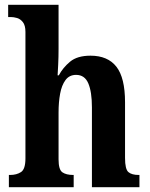

<svg xmlns="http://www.w3.org/2000/svg" viewBox="-20 -780 624 800"><path d="M17 0V-51H22Q49 -51 67.5 -63Q86 -75 86 -120V-647Q86 -674 75.5 -687.5Q65 -701 51 -705Q37 -709 25 -709H14V-760H224V-576Q224 -543 222.5 -511.5Q221 -480 220 -466H225Q242 -498 272 -523Q302 -548 357 -548Q429 -548 465 -502Q501 -456 501 -354V-122Q501 -75 515 -63Q529 -51 558 -51H561V0H363V-333Q363 -397 348 -432.5Q333 -468 297 -468Q269 -468 253 -446.5Q237 -425 230.5 -389.5Q224 -354 224 -311V-116Q224 -73 240 -62Q256 -51 285 -51H287V0Z"/></svg>

Font: Noto Serif Khmer Condensed
Style: Bold
Weight: 700
Width: 3
Designer: Danh Hong and the Monotype Design Team
Foundry: Monotype Imaging Inc.
Version: Version 2.004; ttfautohint (v1.8.4.7-5d5b)